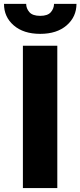

<svg xmlns="http://www.w3.org/2000/svg" viewBox="-62 -961 410 981"><path d="M230.8 -727.3V0H55V-727.3ZM214.1 -941.4H328.8Q328.5 -874.6 278.4 -831.3Q228.3 -788 143.5 -788Q58.2 -788 8.2 -831.3Q-41.9 -874.6 -41.5 -941.4H71.7Q71.7 -918 88.1 -899Q104.4 -880 143.5 -880Q181.5 -880 197.6 -898.6Q213.8 -917.3 214.1 -941.4Z"/></svg>

Font: Inter UI Extra Bold
Style: Regular
Weight: 800
Designer: Rasmus Andersson
Foundry: rsms
Version: 3.2;8d6f07862